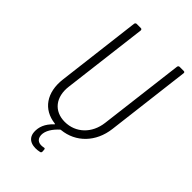

<svg xmlns="http://www.w3.org/2000/svg" viewBox="-260 -789 1056 1056"><g transform="rotate(45 267.5 -261.0)"><path d="M469 -690 408 -193C397 -101 332 -39 247 -39C163 -39 114 -101 126 -193L187 -690C187 -696 184 -700 178 -700H146C140 -700 136 -696 135 -690L75 -197C61 -83 116 -5 215 6C218 7 219 9 216 11C177 47 165 84 167 119C171 178 227 183 267 174C274 173 276 169 276 162L275 149C275 142 271 140 264 142C235 148 208 140 206 104C205 71 228 37 259 9C260 8 262 7 264 7C368 -3 446 -82 460 -197L520 -690C521 -696 518 -700 512 -700H480C474 -700 470 -696 469 -690Z"/></g></svg>

Font: Barlow Semi Condensed Light
Style: Italic
Weight: 300
Width: 4
Italic angle: -7°
Designer: Jeremy Tribby
Foundry: Tribby Type
Version: Version 1.422;hotconv 1.0.109;makeotfexe 2.5.65596